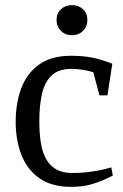

<svg xmlns="http://www.w3.org/2000/svg" viewBox="-20 -717 480 747"><path d="M257 10Q180 10 132 -24.5Q84 -59 62.5 -116.5Q41 -174 41 -243Q41 -315 62.5 -373Q84 -431 131.5 -465.5Q179 -500 257 -500Q304 -500 340.5 -492.5Q377 -485 417 -469L398 -346H367L343 -436Q324 -442 302 -445.5Q280 -449 258 -449Q208 -449 181 -423.5Q154 -398 143.5 -352.5Q133 -307 133 -246Q133 -201 138.5 -164Q144 -127 158.5 -100Q173 -73 198 -58.5Q223 -44 262 -44Q300 -44 341 -50Q382 -56 413 -66L419 -34Q378 -13 341 -1.5Q304 10 257 10ZM260 -580Q234 -580 217 -597Q200 -614 200 -639Q200 -665 217 -681Q234 -697 260 -697Q286 -697 303 -681Q320 -665 320 -639Q320 -614 303 -597Q286 -580 260 -580Z"/></svg>

Font: Manuale
Style: Regular
Weight: 400
Designer: Eduardo Tunni / Pablo Cosgaya
Foundry: Eduardo Tunni / Pablo Cosgaya
Version: Version 1.002